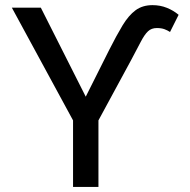

<svg xmlns="http://www.w3.org/2000/svg" viewBox="-20 -742 756 762"><path d="M142 -711.6 320.3 -358.3 413.4 -544Q442.5 -601.6 466.4 -641.2Q490.4 -680.8 517.9 -701.2Q545.5 -721.6 585.2 -721.6Q616.1 -721.6 642.4 -710.9Q668.7 -700.3 688.9 -683.2L654.8 -615.1Q645.2 -621.4 632.8 -626.1Q620.4 -630.7 602.3 -630.7Q581 -630.7 567.3 -617.7Q553.6 -604.8 538.9 -576.5Q524.1 -548.3 500 -502.8L370.7 -264.2V0H269.9V-264.2L27 -711.6Z"/></svg>

Font: Interface
Style: Regular
Weight: 400
Designer: Rasmus Andersson
Foundry: rsms
Version: Version 1.8